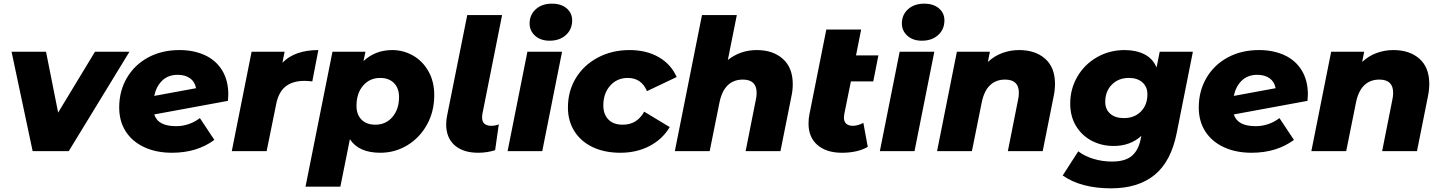

<svg xmlns="http://www.w3.org/2000/svg" viewBox="-20 -824 7860 1047"><path d="M686 -542 355 0H158L43 -542H231L297 -210L498 -542Z M1225 -308Q1225 -298 1223 -274L821 -200Q832 -167 861.5 -151.5Q891 -136 941 -136Q976 -136 1009.5 -147.5Q1043 -159 1070 -180L1149 -61Q1054 9 918 9Q832 9 766.5 -21.5Q701 -52 665.5 -107.5Q630 -163 630 -238Q630 -327 671.5 -398.5Q713 -470 787.5 -510.5Q862 -551 959 -551Q1036 -551 1096.5 -523.5Q1157 -496 1191 -441Q1225 -386 1225 -308ZM821 -301 1049 -343Q1043 -378 1016.5 -397Q990 -416 949 -416Q897 -416 864.5 -384.5Q832 -353 821 -301Z M1716 -551 1683 -380Q1658 -383 1640 -383Q1576 -383 1537.5 -352.5Q1499 -322 1486 -256L1434 0H1244L1352 -542H1532L1520 -482Q1588 -551 1716 -551Z M2348 -305Q2348 -216 2308.5 -144.5Q2269 -73 2201.5 -32Q2134 9 2054 9Q1936 9 1888 -65L1836 194H1646L1793 -542H1973L1962 -491Q2027 -551 2119 -551Q2179 -551 2231.5 -521.5Q2284 -492 2316 -436Q2348 -380 2348 -305ZM2156 -295Q2156 -343 2128.5 -371Q2101 -399 2053 -399Q1996 -399 1960 -357Q1924 -315 1924 -247Q1924 -199 1951.5 -171.5Q1979 -144 2027 -144Q2084 -144 2120 -186Q2156 -228 2156 -295Z M2413 -146Q2413 -171 2419 -198L2528 -742H2718L2611 -205Q2609 -197 2609 -183Q2609 -160 2622 -149Q2635 -138 2658 -138Q2682 -138 2700 -146L2680 -5Q2635 9 2588 9Q2505 9 2459 -32Q2413 -73 2413 -146Z M2856 -542H3045L2937 0H2748ZM2868 -696Q2868 -743 2901.5 -773.5Q2935 -804 2990 -804Q3040 -804 3070 -778.5Q3100 -753 3100 -713Q3100 -664 3066 -633Q3032 -602 2977 -602Q2928 -602 2898 -629Q2868 -656 2868 -696Z M3077 -238Q3077 -327 3120 -398Q3163 -469 3240 -510Q3317 -551 3413 -551Q3505 -551 3572 -512.5Q3639 -474 3670 -404L3508 -327Q3478 -399 3403 -399Q3345 -399 3307.5 -357Q3270 -315 3270 -249Q3270 -201 3297.5 -172.5Q3325 -144 3376 -144Q3414 -144 3443 -161Q3472 -178 3493 -215L3632 -131Q3593 -65 3522.5 -28Q3452 9 3363 9Q3277 9 3212.5 -21.5Q3148 -52 3112.5 -108Q3077 -164 3077 -238Z M4303 -365Q4303 -332 4296 -300L4236 0H4046L4102 -282Q4106 -299 4106 -318Q4106 -390 4031 -390Q3981 -390 3949 -359.5Q3917 -329 3904 -268L3850 0H3660L3808 -742H3998L3949 -497Q4018 -551 4107 -551Q4195 -551 4249 -503Q4303 -455 4303 -365Z M4584 -202Q4582 -188 4582 -183Q4582 -161 4594.5 -149.5Q4607 -138 4631 -138Q4658 -138 4688 -154L4712 -23Q4656 9 4571 9Q4487 9 4438 -33Q4389 -75 4389 -150Q4389 -179 4394 -201L4486 -663H4676L4648 -522H4770L4742 -380H4620Z M4886 -542H5075L4967 0H4778ZM4898 -696Q4898 -743 4931.5 -773.5Q4965 -804 5020 -804Q5070 -804 5100 -778.5Q5130 -753 5130 -713Q5130 -664 5096 -633Q5062 -602 5007 -602Q4958 -602 4928 -629Q4898 -656 4898 -696Z M5733 -367Q5733 -334 5726 -300L5666 0H5476L5532 -282Q5536 -299 5536 -318Q5536 -390 5461 -390Q5411 -390 5379 -359.5Q5347 -329 5334 -268L5280 0H5090L5198 -542H5378L5367 -486Q5402 -519 5446 -535Q5490 -551 5537 -551Q5626 -551 5679.5 -503.5Q5733 -456 5733 -367Z M6485 -542 6397 -100Q6366 57 6276 130Q6186 203 6039 203Q5875 203 5775 133L5860 1Q5893 27 5942 42Q5991 57 6044 57Q6115 57 6151.5 26.5Q6188 -4 6200 -65L6204 -83Q6143 -28 6053 -28Q5988 -28 5934 -56Q5880 -84 5848 -136.5Q5816 -189 5816 -259Q5816 -339 5855 -406Q5894 -473 5962 -512Q6030 -551 6113 -551Q6175 -551 6220.5 -528Q6266 -505 6287 -456L6304 -542ZM6237 -310Q6237 -350 6210 -374.5Q6183 -399 6136 -399Q6079 -399 6043 -362.5Q6007 -326 6007 -268Q6007 -228 6034 -204Q6061 -180 6109 -180Q6166 -180 6201.5 -216Q6237 -252 6237 -310Z M7112 -308Q7112 -298 7110 -274L6708 -200Q6719 -167 6748.5 -151.5Q6778 -136 6828 -136Q6863 -136 6896.5 -147.5Q6930 -159 6957 -180L7036 -61Q6941 9 6805 9Q6719 9 6653.5 -21.5Q6588 -52 6552.5 -107.5Q6517 -163 6517 -238Q6517 -327 6558.5 -398.5Q6600 -470 6674.5 -510.5Q6749 -551 6846 -551Q6923 -551 6983.5 -523.5Q7044 -496 7078 -441Q7112 -386 7112 -308ZM6708 -301 6936 -343Q6930 -378 6903.5 -397Q6877 -416 6836 -416Q6784 -416 6751.5 -384.5Q6719 -353 6708 -301Z M7774 -367Q7774 -334 7767 -300L7707 0H7517L7573 -282Q7577 -299 7577 -318Q7577 -390 7502 -390Q7452 -390 7420 -359.5Q7388 -329 7375 -268L7321 0H7131L7239 -542H7419L7408 -486Q7443 -519 7487 -535Q7531 -551 7578 -551Q7667 -551 7720.5 -503.5Q7774 -456 7774 -367Z"/></svg>

Font: Montserrat Alternates ExtraBold
Style: Italic
Weight: 800
Italic angle: -11.3°
Designer: Julieta Ulanovsky
Foundry: Julieta Ulanovsky
Version: Version 7.200